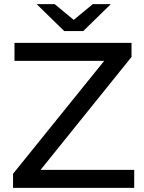

<svg xmlns="http://www.w3.org/2000/svg" viewBox="-20 -907 697 927"><path d="M43 0V-68L483 -613H50V-700H615V-632L176 -87H628V0ZM290 -757 157 -887H244L336 -811L428 -887H515L382 -757Z"/></svg>

Font: Montserrat Medium
Style: Regular
Weight: 500
Designer: Julieta Ulanovsky
Foundry: Julieta Ulanovsky
Version: Version 9.000; ttfautohint (v1.8.4.7-5d5b)